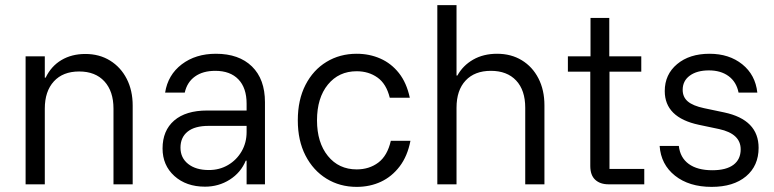

<svg xmlns="http://www.w3.org/2000/svg" viewBox="-20 -720 3023 750"><path d="M80 0V-500H155V-416.7H158.3Q180 -461.7 220 -485.4Q260 -509.2 313.3 -509.2Q368.3 -509.2 410 -483.3Q451.7 -457.5 475 -412.1Q498.3 -366.7 498.3 -307.5V0H423.3V-295.8Q423.3 -363.3 387.9 -402.1Q352.5 -440.8 289.2 -440.8Q225.8 -440.8 190.4 -402.1Q155 -363.3 155 -295.8V0Z M780.8 9.2Q707.5 9.2 661.2 -32.5Q615 -74.2 615 -140Q615 -210 660.4 -249.2Q705.8 -288.3 789.2 -288.3H943.3V-315Q943.3 -376.7 911.2 -410Q879.2 -443.3 820.8 -443.3Q772.5 -443.3 741.7 -421.2Q710.8 -399.2 701.7 -358.3H625Q635.8 -427.5 690 -468.8Q744.2 -510 823.3 -510Q913.3 -510 964.2 -460.4Q1015 -410.8 1015 -320.8V0H943.3V-92.5H940Q920.8 -45.8 877.5 -18.3Q834.2 9.2 780.8 9.2ZM795.8 -55.8Q837.5 -55.8 870.8 -75.4Q904.2 -95 923.8 -128.8Q943.3 -162.5 943.3 -204.2V-228.3H795Q740.8 -228.3 712.9 -205.8Q685 -183.3 685 -143.3Q685 -103.3 715 -79.6Q745 -55.8 795.8 -55.8Z M1373.3 10Q1307.5 10 1255.4 -22.1Q1203.3 -54.2 1173.3 -112.5Q1143.3 -170.8 1143.3 -250Q1143.3 -330 1173.3 -388.3Q1203.3 -446.7 1255.4 -478.3Q1307.5 -510 1373.3 -510Q1423.3 -510 1465.8 -491.2Q1508.3 -472.5 1538.3 -434.6Q1568.3 -396.7 1580.8 -338.3H1502.5Q1489.2 -392.5 1454.6 -417.1Q1420 -441.7 1373.3 -441.7Q1303.3 -441.7 1260.8 -389.6Q1218.3 -337.5 1218.3 -250Q1218.3 -163.3 1260.8 -110.8Q1303.3 -58.3 1373.3 -58.3Q1422.5 -58.3 1457.9 -85Q1493.3 -111.7 1506.7 -170H1583.3Q1571.7 -110 1541.2 -70Q1510.8 -30 1467.9 -10Q1425 10 1373.3 10Z M1688.3 0V-700H1763.3V-425H1766.7Q1788.3 -464.2 1828.3 -487.1Q1868.3 -510 1921.7 -510Q1976.7 -510 2018.3 -484.6Q2060 -459.2 2083.3 -413.8Q2106.7 -368.3 2106.7 -308.3V0H2031.7V-299.2Q2031.7 -367.5 1996.3 -405.4Q1960.8 -443.3 1897.5 -443.3Q1834.2 -443.3 1798.8 -405.4Q1763.3 -367.5 1763.3 -299.2V0Z M2357.5 0Q2324.2 0 2305 -17.9Q2285.8 -35.8 2285.8 -71.7V-440H2198.3V-500H2286.7V-650H2360V-500H2485V-440H2360.8V-60H2496.7V0Z M2760 10Q2671.7 10 2616.7 -33.8Q2561.7 -77.5 2556.7 -150H2631.7Q2636.7 -104.2 2670.4 -79.6Q2704.2 -55 2762.5 -55Q2816.7 -55 2845 -76.2Q2873.3 -97.5 2873.3 -136.7Q2873.3 -197.5 2789.2 -215.8L2710 -232.5Q2576.7 -260.8 2576.7 -364.2Q2576.7 -429.2 2625 -469.6Q2673.3 -510 2751.7 -510Q2828.3 -510 2879.6 -468.8Q2930.8 -427.5 2938.3 -358.3H2865Q2856.7 -400 2826.2 -422.5Q2795.8 -445 2749.2 -445Q2702.5 -445 2674.6 -424.6Q2646.7 -404.2 2646.7 -369.2Q2646.7 -340.8 2666.7 -323.8Q2686.7 -306.7 2730 -297.5L2809.2 -280.8Q2875.8 -266.7 2909.6 -232.1Q2943.3 -197.5 2943.3 -142.5Q2943.3 -72.5 2894.2 -31.2Q2845 10 2760 10Z"/></svg>

Font: Funnel Sans Light Light
Style: Regular
Weight: 300
Version: Version 1.000